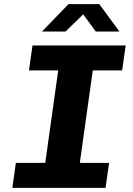

<svg xmlns="http://www.w3.org/2000/svg" viewBox="-20 -905 640 925"><path d="M39.5 0 56.5 -120.5H198L260.5 -566H119.5L136.5 -686H585.5L568.5 -566H427L364.5 -120.5H505.5L488.5 0ZM182 -753 310 -885H458.5L555.5 -753H441.5L367 -855H400.5L295.5 -753Z"/></svg>

Font: Chivo Mono Medium
Style: Italic
Weight: 500
Italic angle: -8.05°
Monospace: yes
Designer: Hector Gatti
Foundry: Omnibus-Type
Version: Version 1.008